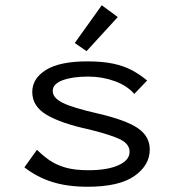

<svg xmlns="http://www.w3.org/2000/svg" viewBox="-20 -702 665 732"><path d="M314 10Q238 10 180 -8Q122 -26 73 -64L121 -131Q143 -109 168 -91.5Q193 -74 228.5 -63.5Q264 -53 317 -53Q389 -53 431.5 -72Q474 -91 474 -123Q474 -153 438.5 -170.5Q403 -188 318 -209Q215 -231 159 -263.5Q103 -296 103 -351Q103 -403 155.5 -435.5Q208 -468 313 -468Q370 -468 410.5 -459.5Q451 -451 481.5 -435Q512 -419 541 -395L492 -344Q464 -376 416.5 -393Q369 -410 316 -410Q256 -410 218.5 -396Q181 -382 181 -355Q181 -329 219 -310Q257 -291 354 -269Q461 -244 506 -213Q551 -182 551 -132Q551 -72 492.5 -31Q434 10 314 10ZM310 -507 265 -538 368 -682 429 -637Z"/></svg>

Font: Inconsolata Expanded
Style: Regular
Weight: 400
Width: 7
Monospace: yes
Designer: Raph Levien, Cyreal, Brenton Simpson
Foundry: Raph Levien, Cyreal, Google
Version: Version 3.100; ttfautohint (v1.8.4.7-5d5b)